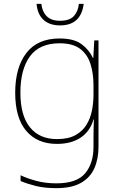

<svg xmlns="http://www.w3.org/2000/svg" viewBox="-20 -738 623 998"><path d="M290 -538Q363 -538 402.5 -509.5Q442 -481 463 -437H465L470 -528H492V25Q492 88 470.5 136.5Q449 185 401 212.5Q353 240 273 240Q212 240 167.5 229Q123 218 87 203V173Q123 190 170 202.5Q217 215 273 215Q379 215 422.5 163Q466 111 466 25V-17Q466 -46 466.5 -67Q467 -88 468 -117H466Q448 -55 399 -22.5Q350 10 276 10Q174 10 116.5 -57.5Q59 -125 59 -256Q59 -387 117 -462.5Q175 -538 290 -538ZM290 -513Q185 -513 135.5 -445Q86 -377 86 -256Q86 -138 135.5 -76.5Q185 -15 276 -15Q335 -15 372 -35.5Q409 -56 429.5 -89.5Q450 -123 458 -164Q466 -205 466 -246V-294Q466 -357 450 -406.5Q434 -456 396 -484.5Q358 -513 290 -513ZM415 -718Q401 -606 292 -606Q238 -606 206.5 -634.5Q175 -663 170 -718H195Q199 -678 222.5 -654Q246 -630 292 -630Q341 -630 363.5 -654Q386 -678 390 -718Z"/></svg>

Font: Noto Sans Bengali UI Thin
Style: Regular
Weight: 100
Designer: Jelle Bosma - Monotype Design Team
Foundry: Monotype Imaging Inc.
Version: Version 2.003; ttfautohint (v1.8.4.7-5d5b)